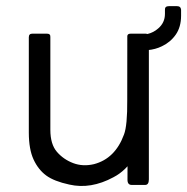

<svg xmlns="http://www.w3.org/2000/svg" viewBox="-20 -609 617 633"><path d="M470.8 -486.2V-283.2Q471.5 -250 465.5 -209.7Q437.7 -67.7 353.7 -24.5Q279.2 15.7 208.5 -0.5Q158.3 -11.3 132.2 -30.5Q106.2 -49.7 90.7 -83.1Q75.2 -116.5 75 -171V-486.2Q75 -498.2 86.8 -498H135Q147 -498 146 -486.3V-181.2Q146 -133.2 167.8 -108.2Q189.5 -83.2 221.4 -71.2Q253.3 -59.2 289.7 -67.8Q359.7 -86 388.8 -165.5Q400.2 -195.3 399.5 -279.7L399.7 -489.5Q399.7 -498 411 -498H460.5Q470.8 -498 470.8 -486.2ZM401.5 -428.2H470.8V-17.5Q470.7 0.7 458.5 0.7H414.3Q400.3 0.7 400.3 -16.3ZM455.7 -454.5 454.5 -481.5Q453.5 -495.8 466.5 -497Q486.2 -501.7 501.3 -515Q523.8 -534 523.8 -563.3V-576.5Q523 -588.7 536.8 -588.7H563.7Q576 -588.7 577 -576.7V-557.3Q577 -520 559.5 -494.9Q542 -469.8 513.8 -456.5Q492.5 -446 467.2 -443.8Q455.8 -443.3 455.7 -454.5Z"/></svg>

Font: Vivano Light
Style: Regular
Weight: 300
Designer: Joe Prince, Josias Burgherr
Version: Version 2.064;September 19, 2022;FontCreator 14.0.0.2877 64-